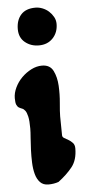

<svg xmlns="http://www.w3.org/2000/svg" viewBox="-54 -789 360 810"><g transform="rotate(-5 126.0 -384.0)"><path d="M128 -758Q143 -758 158 -752Q173 -746 184.5 -735.5Q196 -725 203.5 -711.5Q211 -698 211 -682Q211 -646 188.5 -622Q166 -598 129 -598Q95 -598 70.5 -618Q46 -638 46 -674Q46 -712 66.5 -735Q87 -758 128 -758ZM134 -512Q168 -512 181.5 -485Q195 -458 197 -421.5Q199 -385 195.5 -348Q192 -311 192 -292L193 -212Q193 -204 201 -199.5Q209 -195 218.5 -189.5Q228 -184 236 -175.5Q244 -167 244 -152Q244 -103 220.5 -73.5Q197 -44 161 -17Q141 -10 118 -10Q96 -10 83 -23.5Q70 -37 64 -59Q58 -81 57 -108Q56 -135 57 -162Q58 -189 60 -213Q62 -237 62 -252Q62 -285 58 -302.5Q54 -320 48 -328Q42 -336 35 -338.5Q28 -341 22 -344.5Q16 -348 12 -356.5Q8 -365 8 -385Q8 -407 19 -430Q30 -453 48 -471Q66 -489 88.5 -500.5Q111 -512 134 -512Z"/></g></svg>

Font: r_Neptun CAT
Style: Regular
Weight: 400
Foundry: Peter Wiegel, CAT-Fonts
Version: Version 1.000;June 8, 2024;FontCreator 14.0.0.2814 32-bit